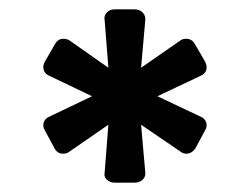

<svg xmlns="http://www.w3.org/2000/svg" viewBox="-20 -762 533 411"><path d="M225 -371Q215 -371 208.5 -377.5Q202 -384 204 -393L212 -495L128 -437Q123 -433 115 -433Q103 -433 97 -444L76 -483Q71 -491 73.5 -499.5Q76 -508 85 -512L177 -556L85 -600Q76 -604 73.5 -612.5Q71 -621 76 -630L98 -668Q104 -679 116 -679Q122 -679 128 -676L212 -617L204 -719Q202 -728 208.5 -735Q215 -742 225 -742H268Q279 -742 285.5 -735Q292 -728 291 -719L282 -617L367 -676Q372 -679 378 -679Q391 -679 397 -668L419 -630Q424 -620 421.5 -612Q419 -604 410 -600L317 -556L410 -512Q419 -508 421.5 -499.5Q424 -491 419 -483L398 -444Q390 -433 379 -433Q372 -433 367 -437L282 -495L291 -393Q292 -384 285.5 -377.5Q279 -371 268 -371Z"/></svg>

Font: Fz Rubik Med
Style: Regular
Weight: 500
Designer: Hubert and Fischer
Foundry: Hubert and Fischer
Version: Vit hóa bi FontZin.com